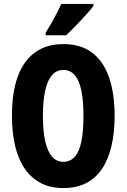

<svg xmlns="http://www.w3.org/2000/svg" viewBox="-20 -950 646 980"><path d="M565 -358Q565 -271 548.5 -202.5Q532 -134 499.5 -86.5Q467 -39 418 -14.5Q369 10 304 10Q238 10 189.5 -15Q141 -40 107.5 -87.5Q74 -135 57.5 -203.5Q41 -272 41 -359Q41 -479 71 -560Q101 -641 159.5 -683Q218 -725 304 -725Q391 -725 449 -682Q507 -639 536 -557Q565 -475 565 -358ZM199 -358Q199 -280 211 -228Q223 -176 246 -150Q269 -124 303 -124Q338 -124 361 -149Q384 -174 395 -226Q406 -278 406 -358Q406 -478 380.5 -535.5Q355 -593 304 -593Q269 -593 246 -567Q223 -541 211 -489Q199 -437 199 -358ZM457 -920Q448 -907 431.5 -888.5Q415 -870 395.5 -849Q376 -828 356 -807.5Q336 -787 318 -770H213V-783Q230 -810 244.5 -835.5Q259 -861 271 -884.5Q283 -908 293 -930H457Z"/></svg>

Font: Noto Sans Khmer ExtraCondensed ExtraBold
Style: Regular
Weight: 800
Width: 2
Designer: Danh Hong and the Monotype Design Team
Foundry: Monotype Imaging Inc.
Version: Version 2.004